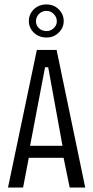

<svg xmlns="http://www.w3.org/2000/svg" viewBox="-20 -845 421 865"><path d="M16 0 146 -620H235L364 0H294L264 -146L277 -134H101L112 -146L84 0ZM114 -180 107 -188H272L263 -180L199 -532L197 -542H183L181 -532ZM190 -676Q155 -676 132.5 -698Q110 -720 110 -750Q110 -781 132.5 -803Q155 -825 190 -825Q222 -825 244.5 -803Q267 -781 267 -750Q267 -720 244.5 -698Q222 -676 190 -676ZM190 -705Q208 -705 222 -718Q236 -731 236 -749Q236 -768 222 -782Q208 -796 190 -796Q169 -796 155.5 -782Q142 -768 142 -749Q142 -731 155.5 -718Q169 -705 190 -705Z"/></svg>

Font: Smooch Sans Thin Medium
Style: Regular
Weight: 500
Version: Version 1.010